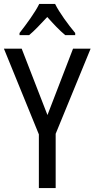

<svg xmlns="http://www.w3.org/2000/svg" viewBox="-20 -963 484 983"><path d="M262 -943H181C160 -900 116 -840 80 -794V-783H129C157 -806 189 -841 222 -876C253 -841 284 -808 314 -783H365V-794C330 -836 284 -898 262 -943ZM223 -374 91 -714H0L179 -275V0H265V-278L444 -714H354Z"/></svg>

Font: Noto Sans Sinhala Condensed
Style: Regular
Weight: 400
Width: 3
Designer: Jelle Bosma - Monotype Design Team
Foundry: Monotype Imaging Inc.
Version: Version 2.006